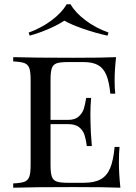

<svg xmlns="http://www.w3.org/2000/svg" viewBox="-20 -874 635 894"><path d="M42 0ZM540.5 0Q475.6 -2.9 321.3 -2.9Q136.7 -2.9 41.5 0V-20Q77.6 -21.5 94 -27.8Q110.4 -34.2 116.5 -51.3Q122.6 -68.4 122.6 -106V-502Q122.6 -539.6 116.5 -556.6Q110.4 -573.7 94 -580.1Q77.6 -586.4 41.5 -587.9V-607.9Q136.7 -605 321.3 -605Q461.4 -605 520.5 -607.9Q513.7 -547.9 513.7 -500Q513.7 -460.9 516.6 -438H493.7Q488.3 -493.7 474.9 -525.4Q461.4 -557.1 436.3 -571Q411.1 -585 369.6 -585H296.4Q260.3 -585 243.9 -579.3Q227.5 -573.7 221.4 -556.6Q215.3 -539.6 215.3 -502V-315.9H298.3Q330.1 -315.9 347.4 -332.3Q364.7 -348.6 370.6 -368.4Q376.5 -388.2 381.3 -418H404.3Q400.9 -378.9 400.9 -343.8L401.4 -306.2Q401.4 -266.1 407.7 -193.8H384.3Q380.4 -224.6 373.3 -246.1Q366.2 -267.6 348.4 -281.7Q330.6 -295.9 298.3 -295.9H215.3V-106Q215.3 -68.4 221.4 -51.5Q227.5 -34.7 243.9 -28.8Q260.3 -22.9 296.4 -22.9H369.6Q418.9 -22.9 448.2 -38.8Q477.5 -54.7 492.7 -90.6Q507.8 -126.5 513.7 -189.9H536.6Q533.7 -163.1 533.7 -118.2Q533.7 -65.4 540.5 0ZM485.4 -722.2 480.5 -708Q422.9 -720.7 367.4 -740Q312 -759.3 279.3 -777.8Q252.4 -759.3 208 -740Q163.6 -720.7 118.2 -708L113.3 -722.2Q173.8 -744.1 220.9 -779.8Q268.1 -815.4 290.5 -854H308.6Q330.6 -815.4 377.7 -779.8Q424.8 -744.1 485.4 -722.2Z"/></svg>

Font: Playfair Display SC
Style: Regular
Weight: 400
Designer: Claus Eggers Sørensen
Foundry: Claus Eggers Sørensen
Version: Version 1.004;PS 001.004;hotconv 1.0.70;makeotf.lib2.5.58329